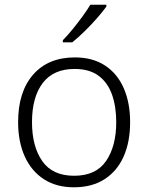

<svg xmlns="http://www.w3.org/2000/svg" viewBox="-20 -786 630 816"><path d="M533 -267Q533 -183 505.5 -121Q478 -59 424.5 -24.5Q371 10 294 10Q220 10 167 -24Q114 -58 85.5 -120.5Q57 -183 57 -267Q57 -396 121 -469Q185 -542 298 -542Q374 -542 426.5 -507.5Q479 -473 506 -411Q533 -349 533 -267ZM116 -267Q116 -164 159.5 -101.5Q203 -39 295 -39Q388 -39 431 -102Q474 -165 474 -267Q474 -333 456 -384Q438 -435 399 -464Q360 -493 297 -493Q207 -493 161.5 -433Q116 -373 116 -267ZM432 -758Q417 -737 392.5 -709Q368 -681 340 -653.5Q312 -626 287 -606H247V-615Q266 -634 288 -661Q310 -688 330.5 -716Q351 -744 364 -766H432Z"/></svg>

Font: Noto Sans Lao Looped Light
Style: Regular
Weight: 300
Designer: Mark Frömberg, Ben Mitchell
Foundry: The Fontpad Ltd
Version: Version 1.002; ttfautohint (v1.8.4.7-5d5b)